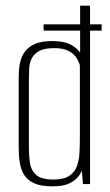

<svg xmlns="http://www.w3.org/2000/svg" viewBox="-20 -650 389 678"><path d="M134 -542V-564H339V-542ZM165 8Q125 8 101.5 -2.5Q78 -13 66 -31.5Q54 -50 50 -75Q46 -100 46 -128V-376Q46 -402 50 -424.5Q54 -447 66 -465Q78 -483 101.5 -494Q125 -505 164 -505Q205 -505 228.5 -493Q252 -481 263 -464V-630H298V0H273L269 -47Q263 -33 251 -20.5Q239 -8 219 0Q199 8 165 8ZM169 -16Q205 -16 224.5 -29Q244 -42 251.5 -63Q259 -84 260.5 -108.5Q262 -133 262 -155V-420Q259 -432 250 -446Q241 -460 222.5 -470Q204 -480 172 -480Q137 -480 118.5 -470Q100 -460 92 -443.5Q84 -427 83 -407Q82 -387 82 -366V-129Q82 -102 85.5 -76Q89 -50 107 -33Q125 -16 169 -16Z"/></svg>

Font: Alumni Sans ExtraLight
Style: Regular
Weight: 250
Version: Version 1.018